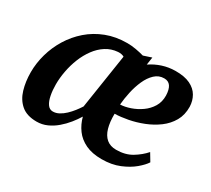

<svg xmlns="http://www.w3.org/2000/svg" viewBox="-115 -768 1076 978"><g transform="rotate(30 423.0 -279.0)"><path d="M531.3 -567.7 524.5 -522.4Q556 -543.9 592.3 -555.6Q628.5 -567.3 667.9 -567.7Q721.1 -568.1 754.6 -552Q788 -535.9 804.2 -507.9Q820.4 -479.9 821.4 -445.4Q822.1 -397.6 801.5 -361.5Q780.8 -325.4 746 -299.5Q711.2 -273.7 669 -257Q626.8 -240.4 584.8 -232.4Q542.8 -224.4 507.8 -223.6Q507.1 -175 517.1 -140.1Q527.2 -105.2 549.1 -86.8Q571 -68.4 605.8 -68.4Q658.9 -68.4 697.4 -91.6Q735.9 -114.9 762.2 -145.2L789.2 -100.2Q776.1 -79.3 745.7 -53.5Q715.3 -27.7 669.9 -8.9Q624.5 10 565.8 10Q509.4 10 470.7 -8.4Q431.9 -26.9 408.7 -58.6Q385.4 -90.4 375 -130.2Q360.8 -106.6 340.9 -82Q321 -57.3 296.6 -36.5Q272.2 -15.6 243.7 -2.8Q215.2 10 183.2 10Q125.5 10 92.6 -18.1Q59.8 -46.1 46 -92.5Q32.2 -138.8 32.2 -193.8Q32.2 -247.3 47.3 -300.9Q62.4 -354.5 91.9 -402.5Q121.4 -450.5 164.1 -487.7Q206.8 -524.9 262.3 -546.3Q317.7 -567.7 385 -567.7Q409 -567.7 435.5 -563.1Q461.9 -558.4 484 -552.1ZM352.4 -176.7 401.9 -498.1Q394.6 -502.4 385.3 -504.1Q376 -505.8 366 -505.1Q327.3 -502.1 296.6 -482.3Q265.9 -462.6 242.9 -431.2Q219.8 -399.9 204.4 -361.6Q189.1 -323.3 181.5 -282.6Q173.8 -241.9 173.8 -203.9Q173.8 -169.7 179.5 -140.4Q185.1 -111.1 197.3 -93.5Q209.5 -75.9 229.1 -75.9Q247.4 -75.9 264.9 -85.4Q282.4 -94.8 298.5 -110Q314.5 -125.2 328.3 -142.8Q342 -160.4 352.4 -176.7ZM637.5 -506.3Q605.8 -506.3 582.7 -484.5Q559.5 -462.7 544 -428Q528.5 -393.2 519.9 -353.6Q511.3 -314 508.4 -278.2Q535.4 -279.2 566.8 -290Q598.3 -300.8 626.2 -320.4Q654.2 -340.1 671.6 -368.7Q689 -397.4 688.3 -434.6Q687.2 -470.2 674.7 -488.3Q662.2 -506.3 637.5 -506.3Z"/></g></svg>

Font: Merriweather Light
Style: Italic
Weight: 300
Italic angle: -7.8°
Designer: Eben Sorkin
Foundry: Eben Sorkin
Version: Version 2.101